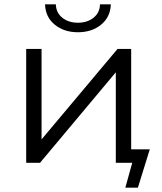

<svg xmlns="http://www.w3.org/2000/svg" viewBox="-20 -752 748 887"><path d="M188 -732H238Q239 -693 268 -670Q297 -647 340 -647Q383 -647 412 -670Q441 -693 442 -732H492Q490 -673 447 -638Q404 -603 340 -603Q276 -603 233 -638Q190 -673 188 -732ZM672 -62 617 115H559L591 0H515V-418L165 0H101V-526H172V-108L523 -526H586V-62Z"/></svg>

Font: CMG Sans
Style: Regular
Weight: 400
Designer: Julieta Ulanovsky
Foundry: Julieta Ulanovsky
Version: Version 7.200